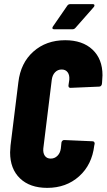

<svg xmlns="http://www.w3.org/2000/svg" viewBox="-20 -903 517 931"><path d="M29 -164Q29 -175 31 -197L69 -504Q80 -598 142 -653Q204 -708 296 -708Q380 -708 428.5 -662.5Q477 -617 477 -538Q477 -528 475 -504L474 -495Q473 -490 469.5 -486.5Q466 -483 461 -483L322 -477Q311 -477 312 -489L316 -516Q318 -539 308 -552.5Q298 -566 279 -566Q260 -566 247 -552.5Q234 -539 231 -516L190 -183Q188 -161 197.5 -147.5Q207 -134 226 -134Q245 -134 258.5 -147.5Q272 -161 275 -183L278 -212Q279 -217 282.5 -220.5Q286 -224 291 -224L428 -218Q439 -218 439 -206L437 -197Q426 -104 363.5 -48Q301 8 209 8Q125 8 77 -38Q29 -84 29 -164ZM234 -767Q234 -771 237 -775L306 -875Q311 -883 321 -883H429Q438 -883 438 -877Q438 -872 434 -868L346 -768Q340 -761 331 -761H244Q234 -761 234 -767Z"/></svg>

Font: Barlow Condensed ExtraBold
Style: Italic
Weight: 800
Width: 3
Italic angle: -7°
Designer: Jeremy Tribby
Foundry: Tribby Type
Version: Version 1.408